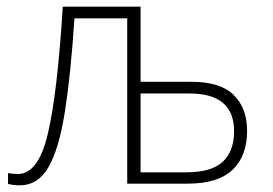

<svg xmlns="http://www.w3.org/2000/svg" viewBox="-20 -550 817 575"><path d="M401 -530V-305H554Q640 -305 680 -265.5Q720 -226 720 -158Q720 -83 676.5 -41.5Q633 0 542 0H361V-495H203Q192 -328 174.5 -216.5Q157 -105 125.5 -50Q94 5 39 5Q27 5 18 3.5Q9 2 4 1V-32Q14 -29 34 -29Q95 -29 123.5 -150.5Q152 -272 168 -530ZM548 -270H401V-34H539Q613 -34 647 -65.5Q681 -97 681 -157Q681 -270 548 -270Z"/></svg>

Font: Noto Sans Disp ExtLt
Style: Regular
Weight: 200
Designer: Monotype Design Team
Foundry: Monotype Imaging Inc.
Version: Version 2.000;GOOG;noto-source:20170915:90ef993387c0